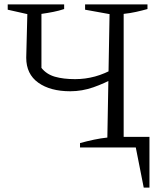

<svg xmlns="http://www.w3.org/2000/svg" viewBox="-20 -669 745 871"><path d="M299 -255Q208 -255 153.5 -294Q99 -333 99 -407L104 -605L15 -625V-649H271V-628Q247 -620 221.5 -615Q196 -610 168 -606V-361Q191 -332 229 -321Q267 -310 321 -310Q367 -310 411 -322Q455 -334 501 -360V-317Q455 -291 403.5 -273Q352 -255 299 -255ZM541 -48H658V182H632L596 0H343V-20Q376 -29 407 -35.5Q438 -42 467 -45L477 -605L366 -625V-649H649V-628Q624 -621 597 -615Q570 -609 541 -606Z"/></svg>

Font: Piazzolla 24pt Light
Style: Regular
Weight: 300
Designer: Juan Pablo del Peral
Foundry: Huerta Tipografica
Version: Version 2.005